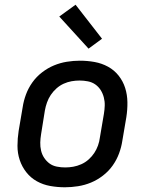

<svg xmlns="http://www.w3.org/2000/svg" viewBox="-20 -785 640 813"><path d="M255 8Q223 8 192.5 2.5Q162 -3 136 -17.5Q110 -32 91.5 -55.5Q73 -79 63.5 -107.5Q54 -136 54 -167.5Q54 -199 59 -231L76 -331Q80 -358 90 -385Q100 -412 117 -436Q134 -460 158 -478.5Q182 -497 208.5 -508Q235 -519 263 -523.5Q291 -528 318 -528Q350 -528 380.5 -522.5Q411 -517 437.5 -502.5Q464 -488 482.5 -464.5Q501 -441 510 -412.5Q519 -384 519.5 -352.5Q520 -321 515 -289L498 -189Q494 -162 484 -135Q474 -108 457 -84Q440 -60 416 -41.5Q392 -23 365.5 -12Q339 -1 310.5 3.5Q282 8 255 8ZM256 -76Q273 -76 290 -79Q307 -82 324 -89.5Q341 -97 355 -109.5Q369 -122 379 -137Q389 -152 395 -169Q401 -186 403 -203L420 -303Q423 -321 423.5 -338.5Q424 -356 419.5 -373Q415 -390 406 -404Q397 -418 383.5 -427.5Q370 -437 352.5 -440.5Q335 -444 317 -444Q300 -444 283 -441Q266 -438 249.5 -430.5Q233 -423 219 -410.5Q205 -398 195 -383Q185 -368 179 -351Q173 -334 170 -317L154 -217Q151 -199 150.5 -181.5Q150 -164 154 -147Q158 -130 167.5 -116Q177 -102 190 -92.5Q203 -83 220.5 -79.5Q238 -76 256 -76ZM355 -579 231 -715 300 -765 412 -621Z"/></svg>

Font: Iosevka Custom Medium Oblique
Style: Regular
Weight: 500
Italic angle: -9°
Designer: Belleve Invis
Foundry: Belleve Invis
Version: Version 27.0.1